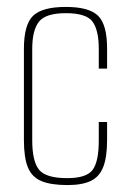

<svg xmlns="http://www.w3.org/2000/svg" viewBox="-20 -525 373 554"><path d="M175 9Q127 9 99.5 -2.5Q72 -14 60.5 -42Q49 -70 49 -121V-384Q49 -454 75.5 -479.5Q102 -505 170 -505Q237 -505 263 -479.5Q289 -454 289 -385V-327H265V-384Q265 -438 247 -462.5Q229 -487 170 -487Q112 -487 92.5 -462.5Q73 -438 73 -384V-120Q73 -60 92.5 -35.5Q112 -11 174 -11Q229 -11 247 -34.5Q265 -58 265 -120V-173H289V-121Q289 -72 278 -43.5Q267 -15 242 -3Q217 9 175 9Z"/></svg>

Font: Alumni Sans SC Thin
Style: Regular
Weight: 100
Designer: Robert E. Leuschke
Foundry: Robert E. Leuschke
Version: Version 1.018